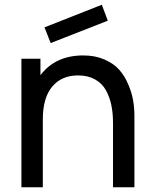

<svg xmlns="http://www.w3.org/2000/svg" viewBox="-20 -787 645 807"><path d="M433 -700 193 -606 167 -672 408 -767ZM330 -554Q380 -554 419 -537Q458 -520 481 -494Q504 -468 519 -432.5Q534 -397 539.5 -365Q545 -333 545 -299V0H455V-271Q455 -311 448 -345Q441 -379 425 -408Q409 -437 379 -453.5Q349 -470 308 -470Q239 -470 199.5 -423Q160 -376 160 -285V0H70V-540H150V-471Q213 -554 330 -554Z"/></svg>

Font: Manrope Medium
Style: Medium
Weight: 500
Designer: Mikhail Sharanda
Foundry: Mikhail Sharanda
Version: Version 4.000;hotconv 1.0.109;makeotfexe 2.5.65596